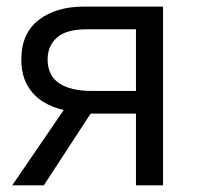

<svg xmlns="http://www.w3.org/2000/svg" viewBox="-20 -555 594 575"><path d="M111.3 0H16.6L170.9 -225.6Q137.2 -232.9 108.4 -250.7Q79.6 -268.6 61.8 -299.8Q43.9 -331.1 43.9 -377.4Q43.9 -454.6 95.5 -494.9Q147 -535.2 231.4 -535.2H468.3V0H387.2V-214.8H251.5ZM122.6 -377Q122.6 -329.1 156.7 -305.9Q190.9 -282.7 254.4 -282.7H387.2V-467.3H240.2Q177.7 -467.3 150.1 -442.1Q122.6 -417 122.6 -377Z"/></svg>

Font: Open Sans
Style: Regular
Weight: 400
Designer: Monotype Design Team
Foundry: Monotype Imaging Inc.
Version: Version 3.000; ttfautohint (v1.8.4)